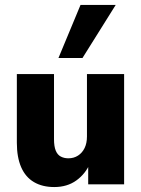

<svg xmlns="http://www.w3.org/2000/svg" viewBox="-20 -744 571 775"><path d="M199 11Q151 11 117 -9Q83 -29 65.5 -69Q48 -109 48 -168V-445H198V-182Q198 -153 205 -136Q212 -119 225.5 -112Q239 -105 256 -105Q278 -105 295 -116Q312 -127 321.5 -146.5Q331 -166 331 -193V-445H481V0H336V-86H344Q325 -42 288 -15.5Q251 11 199 11ZM216 -510 305 -724H447L313 -510Z"/></svg>

Font: Nunito Sans 12pt ExtraLight
Style: Weight 830 Width 84 Optical size 12.0 YTLC 445
Weight: 830
Width: 4
Designer: Vernon Adams
Foundry: Vernon Adams
Version: Version 3.101;gftools[0.9.27]